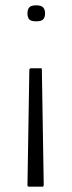

<svg xmlns="http://www.w3.org/2000/svg" viewBox="-20 -505 270 720"><path d="M133 -249Q136 -249 136.5 -248Q137 -247 137 -243L144 189Q144 191 143 193Q142 195 139 195H89Q83 195 83 189L90 -243Q91 -247 92.5 -248Q94 -249 98 -249ZM83 -455Q83 -469 89.5 -477Q96 -485 116 -485Q135 -485 142 -477Q149 -469 149 -455Q149 -440 142 -432.5Q135 -425 116 -425Q96 -425 89.5 -432.5Q83 -440 83 -455Z"/></svg>

Font: Glory Light
Style: Regular
Weight: 300
Version: Version 1.011